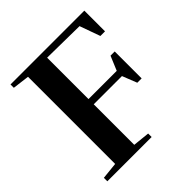

<svg xmlns="http://www.w3.org/2000/svg" viewBox="-180 -803 938 938"><g transform="rotate(-45 288.5 -334.5)"><path d="M252 -313V-33L339 -24V0H33V-24L120 -33V-635L33 -646V-669H543V-526H511L473 -632L252 -635V-349H447L478 -423H507V-237H477L447 -313Z"/></g></svg>

Font: Rufina
Style: Bold
Weight: 700
Designer: Martin Sommaruga
Foundry: Martin Sommaruga
Version: Version 1.001